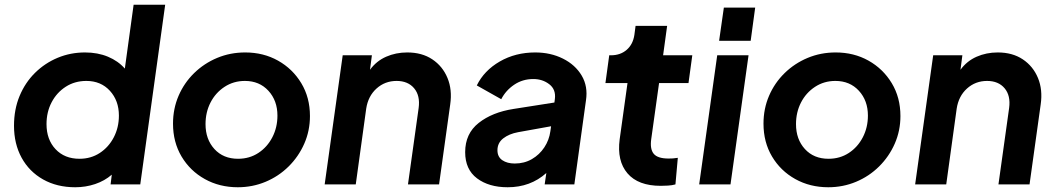

<svg xmlns="http://www.w3.org/2000/svg" viewBox="-20 -777 4446 809"><path d="M297 12Q220 12 161.5 -21Q103 -54 71 -112.5Q39 -171 39 -247Q39 -316 62.5 -372.5Q86 -429 127.5 -470Q169 -511 223 -533.5Q277 -556 338 -556Q392 -556 435 -538Q478 -520 506 -488L543 -757H676L571 0H446L451 -41Q421 -15 381 -1.5Q341 12 297 12ZM315 -108Q363 -108 400.5 -132.5Q438 -157 459.5 -198.5Q481 -240 481 -290Q481 -353 443 -394.5Q405 -436 344 -436Q295 -436 257 -411.5Q219 -387 197.5 -346Q176 -305 176 -254Q176 -189 214 -148.5Q252 -108 315 -108Z M982 12Q905 12 843 -22.5Q781 -57 745 -117.5Q709 -178 709 -256Q709 -319 732.5 -373.5Q756 -428 798 -469Q840 -510 895 -533Q950 -556 1013 -556Q1090 -556 1151.5 -521.5Q1213 -487 1249.5 -426.5Q1286 -366 1286 -288Q1286 -226 1262 -171.5Q1238 -117 1196 -75.5Q1154 -34 1099 -11Q1044 12 982 12ZM983 -108Q1031 -108 1068.5 -132.5Q1106 -157 1127.5 -198.5Q1149 -240 1149 -290Q1149 -353 1111 -394.5Q1073 -436 1012 -436Q964 -436 926 -411Q888 -386 867 -345Q846 -304 846 -254Q846 -190 883.5 -149Q921 -108 983 -108Z M1348 0 1424 -544H1547L1539 -483Q1566 -520 1607 -538Q1648 -556 1696 -556Q1758 -556 1801.5 -527Q1845 -498 1865.5 -448.5Q1886 -399 1877 -337L1830 0H1699L1744 -322Q1751 -374 1725 -405Q1699 -436 1651 -436Q1602 -436 1566.5 -404Q1531 -372 1523 -319L1479 0Z M2119 12Q2040 12 1990 -25.5Q1940 -63 1940 -136Q1940 -214 1997 -259Q2054 -304 2144 -318L2316 -345L2318 -360Q2323 -400 2294.5 -422Q2266 -444 2227 -444Q2182 -444 2146.5 -420Q2111 -396 2092 -359L1989 -417Q2020 -480 2086 -518Q2152 -556 2235 -556Q2300 -556 2352 -530Q2404 -504 2431 -458.5Q2458 -413 2449 -354L2400 0H2275L2282 -48Q2215 12 2119 12ZM2076 -144Q2076 -116 2096.5 -102Q2117 -88 2149 -88Q2189 -88 2221 -106.5Q2253 -125 2273.5 -156Q2294 -187 2299 -224L2302 -245L2163 -220Q2125 -213 2100.5 -194Q2076 -175 2076 -144Z M2764 6Q2669 6 2624 -46.5Q2579 -99 2591 -190L2624 -427H2531L2547 -544H2554Q2594 -544 2620.5 -567Q2647 -590 2653 -630L2658 -668H2791L2774 -544H2897L2881 -427H2757L2724 -191Q2718 -149 2734.5 -129Q2751 -109 2797 -109Q2806 -109 2815 -109.5Q2824 -110 2836 -112L2826 0Q2812 4 2794.5 5Q2777 6 2764 6Z M3010 -605 3030 -745H3162L3143 -605ZM2926 0 3002 -544H3134L3058 0Z M3470 12Q3393 12 3331 -22.5Q3269 -57 3233 -117.5Q3197 -178 3197 -256Q3197 -319 3220.5 -373.5Q3244 -428 3286 -469Q3328 -510 3383 -533Q3438 -556 3501 -556Q3578 -556 3639.5 -521.5Q3701 -487 3737.5 -426.5Q3774 -366 3774 -288Q3774 -226 3750 -171.5Q3726 -117 3684 -75.5Q3642 -34 3587 -11Q3532 12 3470 12ZM3471 -108Q3519 -108 3556.5 -132.5Q3594 -157 3615.5 -198.5Q3637 -240 3637 -290Q3637 -353 3599 -394.5Q3561 -436 3500 -436Q3452 -436 3414 -411Q3376 -386 3355 -345Q3334 -304 3334 -254Q3334 -190 3371.5 -149Q3409 -108 3471 -108Z M3836 0 3912 -544H4035L4027 -483Q4054 -520 4095 -538Q4136 -556 4184 -556Q4246 -556 4289.5 -527Q4333 -498 4353.5 -448.5Q4374 -399 4365 -337L4318 0H4187L4232 -322Q4239 -374 4213 -405Q4187 -436 4139 -436Q4090 -436 4054.5 -404Q4019 -372 4011 -319L3967 0Z"/></svg>

Font: Plus Jakarta Sans
Style: Bold Italic
Weight: 700
Italic angle: -8°
Designer: Gumpita Rahayu
Foundry: Tokotype
Version: Version 2.071; ttfautohint (v1.8.4.7-5d5b);gftools[0.9.29]